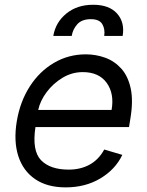

<svg xmlns="http://www.w3.org/2000/svg" viewBox="-20 -783 624 814"><path d="M258.5 11.4Q180 11.4 128.9 -23.6Q77.8 -58.6 57.5 -121.6Q37.3 -184.7 51.1 -268.5Q65 -352.3 106.2 -416.4Q147.4 -480.5 208.8 -516.5Q270.2 -552.6 343.8 -552.6Q386.4 -552.6 425.8 -538.4Q465.2 -524.1 494 -492.4Q522.7 -460.6 534.1 -408.4Q545.5 -356.2 532.7 -279.8L527 -244.3H130.3Q115.1 -144.2 153.8 -104Q192.5 -63.9 271.3 -63.9Q321.7 -63.9 360.3 -85.2Q398.8 -106.5 421.9 -149.1L498.6 -126.4Q469.1 -64.6 405.5 -26.6Q342 11.4 258.5 11.4ZM142 -316.8H453.1Q465.2 -386 432.4 -431.6Q399.5 -477.3 331 -477.3Q285.2 -477.3 245.2 -453.3Q205.3 -429.3 177.7 -392.4Q150.2 -355.5 142 -316.8ZM206 -630.7Q215.6 -688.2 261.2 -725.5Q306.8 -762.8 375 -762.8Q443.2 -762.8 476.4 -725.5Q509.6 -688.2 500 -630.7H421.9Q426.1 -659.4 413.7 -680.6Q401.3 -701.7 365.1 -701.7Q326.7 -701.7 307.5 -680Q288.4 -658.4 284.1 -630.7Z"/></svg>

Font: Inter UI
Style: Italic
Weight: 400
Italic angle: -9.39999°
Designer: Rasmus Andersson
Foundry: rsms
Version: 3.2;8d6f07862